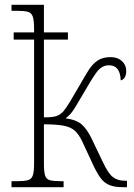

<svg xmlns="http://www.w3.org/2000/svg" viewBox="-20 -780 559 800"><path d="M28 0V-25H49Q80 -25 95.5 -29Q111 -33 116.5 -48.5Q122 -64 122 -99V-615H37V-645H122V-660Q122 -695 116.5 -711Q111 -727 95.5 -731Q80 -735 50 -735H28V-760H163V-645H263V-615H163V-291Q200 -291 215.5 -296.5Q231 -302 244 -316Q256 -330 273 -358.5Q290 -387 312 -425Q333 -462 349.5 -488Q366 -514 387 -528Q408 -542 441 -542Q470 -542 488 -525.5Q506 -509 506 -485Q506 -451 483 -445Q481 -508 434 -508Q404 -508 383 -479.5Q362 -451 336 -405Q311 -362 292.5 -331.5Q274 -301 253 -287Q299 -281 321 -261Q343 -241 361 -204L407 -108Q430 -58 450 -42.5Q470 -27 499 -27H509V0H493Q456 0 434.5 -9.5Q413 -19 398.5 -39Q384 -59 369 -91L322 -192Q308 -221 291 -236Q274 -251 244 -256.5Q214 -262 163 -262V-98Q163 -64 168 -48.5Q173 -33 188.5 -29Q204 -25 235 -25H245V0Z"/></svg>

Font: Noto Serif SemiCondensed ExtraLight
Style: Regular
Weight: 200
Width: 4
Designer: Monotype Design Team
Foundry: Monotype Imaging Inc.
Version: Version 2.014